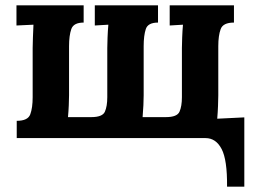

<svg xmlns="http://www.w3.org/2000/svg" viewBox="-20 -520 967 723"><path d="M835 183Q836 82 814.5 41Q793 0 754 0H43V-65Q85 -65 94 -89.5Q103 -114 103 -154V-339Q103 -353 104 -379Q105 -405 106 -427L42 -424V-500H295V-435Q257 -435 248.5 -410.5Q240 -386 240 -346V-161Q240 -147 239 -123.5Q238 -100 236 -79H324Q366 -79 375 -99.5Q384 -120 384 -154V-339Q384 -353 385 -379Q386 -405 388 -427L337 -424V-500H575V-435Q537 -435 529 -410.5Q521 -386 521 -346V-161Q521 -147 520 -124Q519 -101 517 -79H605Q647 -79 656 -99.5Q665 -120 665 -154V-339Q665 -353 666 -379Q667 -405 669 -427L619 -424V-500H861V-435Q820 -435 811 -410.5Q802 -386 802 -346V-161Q802 -147 801 -121.5Q800 -96 798 -73L900 -78V183Z"/></svg>

Font: Lora
Style: Bold
Weight: 700
Designer: Olga Karpushina, Alexei Vanyashin (Cyrillic)
Foundry: Cyreal
Version: Version 3.006; ttfautohint (v1.8.4.7-5d5b);gftools[0.9.30]